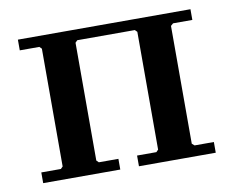

<svg xmlns="http://www.w3.org/2000/svg" viewBox="-59 -544 753 618"><g transform="rotate(-10 317.5 -234.5)"><path d="M536 -434 528 -427V-42L536 -35H599V0H348V-35H411L418 -42V-427L411 -434H223L216 -427V-42L223 -35H287V0H35V-35H99L106 -42V-427L99 -434H35V-469H599V-434Z"/></g></svg>

Font: Brygada 1918 SemiBold
Style: Regular
Weight: 600
Designer: Mateusz Machalski | Borys Kosmynka | Przemek Hoffer
Foundry: NIEPODLEGLA 2018
Version: Version 3.006